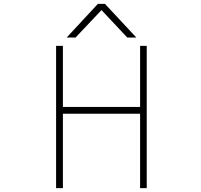

<svg xmlns="http://www.w3.org/2000/svg" viewBox="-20 -969 1040 991"><path d="M683.6 -775.4H636.7L503.9 -917L370.1 -775.4H324.2L485.4 -949.2H521.5ZM703.1 -732.4H737.3V2H703.1V-381.8H304.7V2H269.5V-732.4H304.7V-417H703.1Z"/></svg>

Font: Gen Shin Gothic Monospace ExtraLight
Style: Regular
Weight: 200
Designer: [Source Han Sans]
Ryoko NISHIZUKA  (kana & ideographs); Paul D. Hunt (Latin, Greek & Cyrillic); Wenlong ZHANG  (bopomofo
Version: Version 1.002.20150607